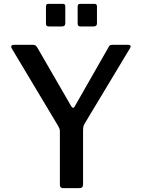

<svg xmlns="http://www.w3.org/2000/svg" viewBox="-20 -974 734 994"><path d="M654 -726 417 -332Q413 -325 411.5 -318Q410 -311 410 -293V-20Q410 -9 405 -4.5Q400 0 388 0H307Q290 0 290 -17V-292Q290 -302 288 -307.5Q286 -313 281 -322L41 -723Q38 -728 38 -732Q38 -742 53 -742H149Q159 -742 163.5 -739Q168 -736 173 -728L347 -427Q353 -416 358 -416Q364 -416 368 -425L541 -728Q545 -737 549.5 -739.5Q554 -742 564 -742H644Q652 -742 655 -737.5Q658 -733 654 -726ZM318 -854Q318 -845 313.5 -841Q309 -837 299 -837H234Q225 -837 221.5 -840.5Q218 -844 218 -852V-940Q218 -954 230 -954H306Q318 -954 318 -941ZM482 -854Q482 -845 477.5 -841Q473 -837 463 -837H398Q389 -837 385.5 -840.5Q382 -844 382 -852V-940Q382 -954 394 -954H470Q482 -954 482 -941Z"/></svg>

Font: Libre Franklin Medium
Style: Regular
Weight: 500
Designer: Pablo Impallari, Rodrigo Fuenzalida
Foundry: Impallari Type
Version: Version 1.002; ttfautohint (v1.5)